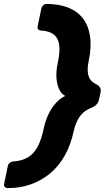

<svg xmlns="http://www.w3.org/2000/svg" viewBox="-74 -796 531 974"><path d="M168 -776Q227 -775 272 -757.5Q317 -740 345.5 -704Q374 -668 382.5 -613.5Q391 -559 376 -487Q367 -445 373.5 -416.5Q380 -388 406 -373L417 -367Q442 -353 436 -327L428 -290Q423 -264 392 -250L378 -244Q347 -230 328 -201Q309 -172 300 -131Q284 -58 253 -4Q222 50 178 85.5Q134 121 81.5 139.5Q29 158 -30 158H-36Q-45 158 -50 152Q-55 146 -53 136L-34 45Q-32 36 -24.5 30Q-17 24 -9 23H-5Q37 20 67 2.5Q97 -15 116.5 -51Q136 -87 148 -145Q162 -209 192 -251.5Q222 -294 257 -309Q238 -319 226.5 -342.5Q215 -366 212.5 -399Q210 -432 218 -472Q231 -531 226.5 -566.5Q222 -602 200 -620Q178 -638 137 -641H132Q124 -642 119.5 -648Q115 -654 117 -663L136 -754Q138 -763 145.5 -769.5Q153 -776 163 -776Z"/></svg>

Font: Rubik Light
Style: Bold Italic
Weight: 700
Italic angle: -12°
Version: Version 2.104